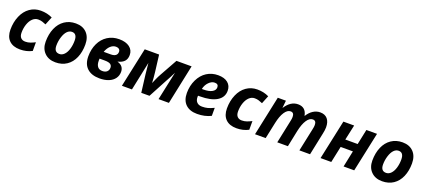

<svg xmlns="http://www.w3.org/2000/svg" viewBox="46 -1518 5486 2491"><g transform="rotate(20 2789.0 -273.0)"><path d="M247.1 9.8Q148.9 9.8 96.4 -42.7Q43.9 -95.2 43.9 -190.9Q43.9 -294.4 80.3 -379.2Q116.7 -463.9 182.6 -510Q248.5 -556.2 333 -556.2Q421.9 -556.2 493.2 -521L448.2 -409.2Q421.9 -420.4 396.5 -428.7Q371.1 -437 338.9 -437Q297.4 -437 263.9 -405.8Q230.5 -374.5 211.7 -320.1Q192.9 -265.6 192.9 -203.1Q192.9 -156.2 215.1 -132.6Q237.3 -108.9 276.9 -108.9Q314 -108.9 345.7 -120.4Q377.4 -131.8 411.1 -148.9V-28.8Q336.9 9.8 247.1 9.8Z M876 -339.8Q876 -436 806.2 -436Q769.5 -436 740.5 -406.2Q711.4 -376.5 693.1 -318.8Q674.8 -261.2 674.8 -200.2Q674.8 -109.9 748 -109.9Q784.7 -109.9 814 -139.9Q843.3 -169.9 859.6 -223.4Q876 -276.9 876 -339.8ZM1023.9 -339.8Q1023.9 -236.8 989.5 -157.2Q955.1 -77.6 890.1 -33.9Q825.2 9.8 735.8 9.8Q640.6 9.8 583.7 -47.6Q526.9 -105 526.9 -200.2Q526.9 -304.2 561.8 -385.5Q596.7 -466.8 662.6 -511.5Q728.5 -556.2 816.9 -556.2Q912.6 -556.2 968.3 -498.5Q1023.9 -440.9 1023.9 -339.8Z M1415 -556.2Q1506.3 -556.2 1559.1 -516.4Q1611.8 -476.6 1611.8 -409.2Q1611.8 -354.5 1582.3 -322Q1552.7 -289.6 1493.7 -275.9V-273.9Q1537.1 -261.7 1559.1 -233.9Q1581.1 -206.1 1581.1 -165Q1581.1 -113.3 1552.5 -73.5Q1523.9 -33.7 1470.5 -12Q1417 9.8 1344.7 9.8Q1233.9 9.8 1172.9 -47.1Q1111.8 -104 1111.8 -210.9Q1111.8 -309.6 1149.2 -388.4Q1186.5 -467.3 1255.6 -511.7Q1324.7 -556.2 1415 -556.2ZM1259.8 -231.9 1258.8 -216.8V-201.2Q1258.8 -149.9 1281 -121.3Q1303.2 -92.8 1346.7 -92.8Q1388.2 -92.8 1410.6 -113.8Q1433.1 -134.8 1433.1 -168Q1433.1 -200.2 1409.4 -216.1Q1385.7 -231.9 1331.1 -231.9ZM1408.7 -450.2Q1367.2 -450.2 1333 -418.5Q1298.8 -386.7 1279.8 -333H1377.9Q1420.4 -333 1443.6 -350.1Q1466.8 -367.2 1466.8 -400.9Q1466.8 -424.3 1450.7 -437.3Q1434.6 -450.2 1408.7 -450.2Z M2242.2 -394Q2228.5 -363.8 2208.5 -327.6Q2188.5 -291.5 2168 -252.9L2033.2 0H1919.9L1889.2 -246.1Q1877.4 -345.2 1874 -396L1791 0H1652.3L1769 -545.9H1967.3L1996.1 -313Q2001.5 -272 2003.7 -236.8Q2005.9 -201.7 2008.3 -167Q2021 -196.3 2037.1 -233.4Q2053.2 -270.5 2075.2 -309.1L2207 -545.9H2416L2301.3 0H2158.2Z M2772 -450.2Q2729 -450.2 2690.9 -411.1Q2652.8 -372.1 2641.1 -315.9H2663.1Q2738.8 -315.9 2781 -339.6Q2823.2 -363.3 2823.2 -403.8Q2823.2 -450.2 2772 -450.2ZM2691.9 9.8Q2589.4 9.8 2532.7 -45.4Q2476.1 -100.6 2476.1 -201.2Q2476.1 -302.2 2516.4 -385.5Q2556.6 -468.8 2625.5 -512.5Q2694.3 -556.2 2781.2 -556.2Q2867.7 -556.2 2916 -516.4Q2964.4 -476.6 2964.4 -407.2Q2964.4 -315.9 2882.8 -266.4Q2801.3 -216.8 2649.9 -216.8H2625L2624 -206.5V-196.8Q2624 -152.3 2649.2 -126.7Q2674.3 -101.1 2721.2 -101.1Q2763.7 -101.1 2798.3 -110.4Q2833 -119.6 2882.3 -143.1V-32.2Q2798.3 9.8 2691.9 9.8Z M3236.3 9.8Q3138.2 9.8 3085.7 -42.7Q3033.2 -95.2 3033.2 -190.9Q3033.2 -294.4 3069.6 -379.2Q3106 -463.9 3171.9 -510Q3237.8 -556.2 3322.3 -556.2Q3411.1 -556.2 3482.4 -521L3437.5 -409.2Q3411.1 -420.4 3385.7 -428.7Q3360.4 -437 3328.1 -437Q3286.6 -437 3253.2 -405.8Q3219.7 -374.5 3200.9 -320.1Q3182.1 -265.6 3182.1 -203.1Q3182.1 -156.2 3204.3 -132.6Q3226.6 -108.9 3266.1 -108.9Q3303.2 -108.9 3335 -120.4Q3366.7 -131.8 3400.4 -148.9V-28.8Q3326.2 9.8 3236.3 9.8Z M3884.3 -556.2Q3991.2 -556.2 4012.2 -444.8H4015.1Q4048.3 -498.5 4093.5 -527.3Q4138.7 -556.2 4189.9 -556.2Q4256.3 -556.2 4291.3 -514.6Q4326.2 -473.1 4326.2 -398.9Q4326.2 -361.8 4314.9 -311L4250 0H4103L4170.4 -318.8Q4178.2 -352.1 4178.2 -377Q4178.2 -437 4130.4 -437Q4085.4 -437 4049.1 -382.3Q4012.7 -327.6 3991.2 -227.1L3944.3 0H3797.4L3864.3 -318.8Q3872.1 -352.1 3872.1 -377Q3872.1 -437 3824.2 -437Q3779.3 -437 3742.7 -381.3Q3706.1 -325.7 3685.1 -226.1L3637.2 0H3490.2L3606 -545.9H3718.3L3708 -444.8H3710.9Q3782.2 -556.2 3884.3 -556.2Z M4660.2 -545.9 4614.7 -335.9H4785.2L4829.1 -545.9H4976.1L4859.9 0H4712.9L4759.8 -225.1H4590.8L4543 0H4395L4511.7 -545.9Z M5386.2 -339.8Q5386.2 -436 5316.4 -436Q5279.8 -436 5250.7 -406.2Q5221.7 -376.5 5203.4 -318.8Q5185.1 -261.2 5185.1 -200.2Q5185.1 -109.9 5258.3 -109.9Q5294.9 -109.9 5324.2 -139.9Q5353.5 -169.9 5369.9 -223.4Q5386.2 -276.9 5386.2 -339.8ZM5534.2 -339.8Q5534.2 -236.8 5499.8 -157.2Q5465.3 -77.6 5400.4 -33.9Q5335.4 9.8 5246.1 9.8Q5150.9 9.8 5094 -47.6Q5037.1 -105 5037.1 -200.2Q5037.1 -304.2 5072 -385.5Q5106.9 -466.8 5172.9 -511.5Q5238.8 -556.2 5327.1 -556.2Q5422.9 -556.2 5478.5 -498.5Q5534.2 -440.9 5534.2 -339.8Z"/></g></svg>

Font: Zoram GWebM
Style: Bold Italic
Weight: 700
Italic angle: -12°
Foundry: Ascender Corporation
Version: Version 1.000